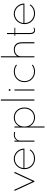

<svg xmlns="http://www.w3.org/2000/svg" viewBox="1689 -2511 1058 4476"><g transform="rotate(-90 2218.0 -273.0)"><path d="M3.9 -465.3H33.2L227.1 -44.4L421.4 -465.3H450.7L235.4 0H219.2Z M512.7 -229.5Q512.7 -298.8 545.4 -356.7Q578.1 -414.6 633.1 -447.3Q688 -480 752 -480Q819.8 -480 875.2 -445.3Q930.7 -410.6 960.7 -356.2Q990.7 -301.8 991.7 -240.2Q991.7 -236.3 991.2 -232.9H537.1Q537.1 -135.7 600.6 -72.5Q664.1 -9.3 761.7 -9.3Q823.2 -9.3 873.3 -35.4Q923.3 -61.5 952.6 -108.9L972.7 -96.2Q939.5 -43.5 884 -14.4Q828.6 14.6 761.7 14.6Q653.3 14.6 583 -55.4Q512.7 -125.5 512.7 -229.5ZM538.1 -255.4H966.3Q958.5 -341.3 897 -398.9Q835.4 -456.5 752.4 -456.5Q669.4 -456.5 607.7 -398.7Q545.9 -340.8 538.1 -255.4Z M1152.8 0V-465.3H1178.2V-395.5Q1217.3 -480 1313.5 -480Q1353 -480 1382.8 -469.2L1372.6 -447.3Q1347.2 -457 1313.5 -457Q1254.4 -457 1216.3 -419.9Q1178.2 -382.8 1178.2 -333.5V0Z M1482.4 -465.3H1507.8V-346.2Q1536.6 -408.7 1592 -444.3Q1647.5 -480 1716.8 -480Q1816.9 -480 1883.3 -409.9Q1949.7 -339.8 1949.7 -232.9Q1949.7 -126 1883.3 -55.7Q1816.9 14.6 1716.8 14.6Q1647.5 14.6 1592 -21Q1536.6 -56.6 1507.8 -119.1V236.3H1482.4ZM1504.9 -232.9Q1504.9 -135.3 1564 -72.3Q1623 -9.3 1714.8 -9.3Q1806.6 -9.3 1866 -72.3Q1925.3 -135.3 1925.3 -232.9Q1925.3 -330.6 1866 -393.6Q1806.6 -456.5 1714.8 -456.5Q1623 -456.5 1564 -393.8Q1504.9 -331.1 1504.9 -232.9Z M2136.7 0H2111.3V-781.7H2136.7Z M2371.1 0H2345.2V-465.3H2371.1ZM2342.5 -562.5Q2336.4 -568.8 2336.4 -578.1Q2336.4 -587.4 2342.5 -593.5Q2348.6 -599.6 2357.9 -599.6Q2367.2 -599.6 2373.3 -593.5Q2379.4 -587.4 2379.4 -578.1Q2379.4 -568.8 2373.3 -562.5Q2367.2 -556.2 2357.9 -556.2Q2348.6 -556.2 2342.5 -562.5Z M2789.6 14.6Q2683.6 14.6 2612.5 -55.4Q2541.5 -125.5 2541.5 -232.9Q2541.5 -340.8 2612.5 -410.4Q2683.6 -480 2789.6 -480Q2882.3 -480 2950.2 -425.3L2935.1 -408.2Q2874 -456.5 2789.6 -456.5Q2691.9 -456.5 2628.4 -393.3Q2564.9 -330.1 2564.9 -232.9Q2564.9 -136.2 2628.2 -72.8Q2691.4 -9.3 2790 -9.3Q2875 -9.3 2934.1 -57.1L2950.2 -40Q2881.8 14.6 2789.6 14.6Z M3119.1 -781.7H3144.5V-395.5Q3159.7 -432.1 3200.7 -456.1Q3241.7 -480 3301.3 -480Q3383.3 -480 3427.5 -430.7Q3471.7 -381.3 3471.7 -288.1V0H3446.3V-285.2Q3446.3 -368.7 3408.2 -412.8Q3370.1 -457 3299.8 -457Q3229 -457 3186.8 -416Q3144.5 -375 3144.5 -318.8V0H3119.1Z M3622.1 -465.3H3661.1V-639.2H3686.5V-465.3H3810.1V-446.3H3686.5V-101.1Q3686.5 -55.7 3703.9 -31.5Q3721.2 -7.3 3753.4 -7.3Q3783.2 -7.3 3803.7 -22.9L3815.4 -7.8Q3789.6 14.6 3749 14.6Q3707 14.6 3684.1 -15.6Q3661.1 -45.9 3661.1 -101.1V-446.3H3622.1Z M3894 -229.5Q3894 -298.8 3926.8 -356.7Q3959.5 -414.6 4014.4 -447.3Q4069.3 -480 4133.3 -480Q4201.2 -480 4256.6 -445.3Q4312 -410.6 4342 -356.2Q4372.1 -301.8 4373 -240.2Q4373 -236.3 4372.6 -232.9H3918.5Q3918.5 -135.7 3981.9 -72.5Q4045.4 -9.3 4143.1 -9.3Q4204.6 -9.3 4254.6 -35.4Q4304.7 -61.5 4334 -108.9L4354 -96.2Q4320.8 -43.5 4265.4 -14.4Q4210 14.6 4143.1 14.6Q4034.7 14.6 3964.4 -55.4Q3894 -125.5 3894 -229.5ZM3919.4 -255.4H4347.7Q4339.8 -341.3 4278.3 -398.9Q4216.8 -456.5 4133.8 -456.5Q4050.8 -456.5 3989 -398.7Q3927.2 -340.8 3919.4 -255.4Z"/></g></svg>

Font: Spartan MB Thin
Style: Regular
Weight: 100
Designer: Matt Bailey, Mirko Velimirovic
Foundry: Matt Bailey
Version: Version 1.005